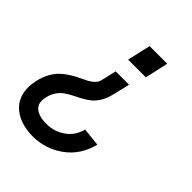

<svg xmlns="http://www.w3.org/2000/svg" viewBox="-226 -597 917 917"><g transform="rotate(45 232.5 -138.0)"><path d="M217.8 -369.6 244.6 -487.8H363.8L337.4 -369.6ZM154.8 211.9Q109.9 211.9 73 199Q36.1 186 11.2 160.9Q-13.7 135.7 -22.5 98.4Q-31.2 61 -20.5 12.7Q-12.7 -22 2.7 -49.1Q18.1 -76.2 36.6 -92.8Q55.2 -109.4 75.9 -122.3Q96.7 -135.3 116.5 -144.3Q136.2 -153.3 153.1 -162.4Q169.9 -171.4 181.9 -183.3Q193.8 -195.3 197.3 -210.4L215.3 -288.1H305.7L284.7 -200.2Q277.3 -168.5 262.9 -145Q248.5 -121.6 231.2 -107.7Q213.9 -93.8 193.8 -83Q173.8 -72.3 154.3 -62.5Q134.8 -52.7 117.7 -41Q100.6 -29.3 87.2 -10.3Q73.7 8.8 67.9 34.7Q57.1 80.1 82 101.8Q106.9 123.5 158.2 123.5Q211.9 123.5 254.2 93.3Q296.4 63 308.6 11.7L400.9 21.5Q379.4 110.4 310.3 161.1Q241.2 211.9 154.8 211.9Z"/></g></svg>

Font: HK Grotesk SemiBold Italic
Style: Regular
Weight: 600
Italic angle: -13°
Designer: Alfredo Marco Pradil and Stefan Peev
Foundry: Hanken Design Co.
Version: Version 1.000;PS 001.000;hotconv 1.0.88;makeotf.lib2.5.64775